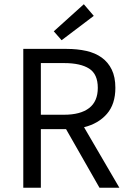

<svg xmlns="http://www.w3.org/2000/svg" viewBox="-20 -887 609 907"><path d="M90 0V-656H295Q345 -656 387.5 -646.5Q430 -637 460.5 -615Q491 -593 508 -558Q525 -523 525 -472Q525 -395 485 -349Q445 -303 377 -286L544 0H450L292 -277H173V0ZM173 -345H283Q360 -345 401 -376.5Q442 -408 442 -472Q442 -537 401 -563Q360 -589 283 -589H173ZM271 -697 234 -739 376 -867 423 -812Z"/></svg>

Font: SourceSansPro
Style: Book
Weight: 400
Designer: Paul D. Hunt
Foundry: Adobe Systems Incorporated
Version: Version 2.021;PS 2.000;hotconv 1.0.86;makeotf.lib2.5.63406